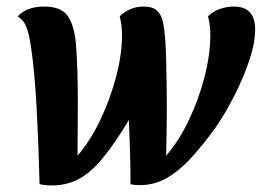

<svg xmlns="http://www.w3.org/2000/svg" viewBox="-20 -550 800 587"><path d="M138 17Q119 17 101 13Q98 -109 92 -219.5Q86 -330 75 -405Q69 -447 60.5 -468Q52 -489 34 -500Q62 -530 115 -530Q169 -530 189 -498.5Q209 -467 213 -405Q215 -380 216.5 -333.5Q218 -287 218 -234Q218 -194 217.5 -152.5Q217 -111 217 -74Q256 -119 286.5 -183Q317 -247 335 -315.5Q353 -384 353 -442Q353 -456 351.5 -470.5Q350 -485 346 -500Q357 -512 376.5 -521Q396 -530 419 -530Q447 -530 460.5 -517Q474 -504 478.5 -481.5Q483 -459 485 -431Q487 -405 488 -367.5Q489 -330 489.5 -291Q490 -252 490 -219Q490 -191 489.5 -154Q489 -117 488 -74Q527 -119 557.5 -183Q588 -247 605.5 -315.5Q623 -384 623 -442Q623 -456 621.5 -470.5Q620 -485 616 -500Q629 -514 650.5 -522Q672 -530 695 -530Q760 -530 760 -460Q760 -418 741.5 -363.5Q723 -309 695 -254.5Q667 -200 637 -157Q601 -108 566 -69Q531 -30 492 -7Q453 16 408 16Q401 16 393.5 15.5Q386 15 379 13Q379 -41 377.5 -88Q376 -135 374 -183Q329 -108 292 -64Q255 -20 218.5 -1.5Q182 17 138 17Z"/></svg>

Font: Sansita Swashed Medium
Style: Regular
Weight: 500
Designer: Pablo Cosgaya
Foundry: Omnibus-Type
Version: Version 1.003; ttfautohint (v1.8.3)